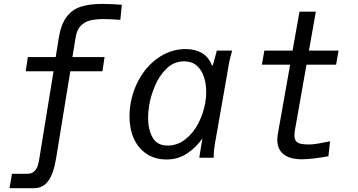

<svg xmlns="http://www.w3.org/2000/svg" viewBox="-20 -810 1840 986"><path d="M41.5 82.5H120Q143 82.5 156 69.8Q169 57 174.2 39.8Q179.5 22.5 183.5 -4.5L185 -14.5L255 -444H112L123 -517H266L281.5 -613Q292.5 -683 320.8 -721.5Q349 -760 393.5 -775Q438 -790 505.5 -790Q529.5 -790 558.5 -788.5Q587.5 -787 605.5 -785.5L598 -708Q551 -712 510.5 -712Q469.5 -712 441 -704.5Q412.5 -697 393.2 -676Q374 -655 368 -616L352 -517H517L506 -444H341L268 3.5Q254.5 84.5 227 120.5Q199.5 156.5 154 156.5H29Z M645 -212.5Q645 -246 650.5 -277Q663.5 -354 703.5 -418.2Q743.5 -482.5 803.5 -520.2Q863.5 -558 933 -558Q982 -558 1017 -537.8Q1052 -517.5 1068.5 -473.5L1073.5 -476L1093.5 -550H1172Q1164 -522 1159.2 -500.8Q1154.5 -479.5 1151 -455L1083.5 -70.5Q1080.5 -52 1079 -38Q1077.5 -24 1077.5 0H1003.5Q1005 -11 1008.8 -33.8Q1012.5 -56.5 1014.5 -70L1019.5 -99Q988.5 -54 941.5 -22.5Q894.5 9 835.5 9Q776.5 9 733.2 -19.5Q690 -48 667.5 -98.2Q645 -148.5 645 -212.5ZM1034 -281Q1039 -311 1039 -337Q1039 -380 1027.2 -415.5Q1015.5 -451 990.2 -473Q965 -495 925.5 -495Q874 -495 836 -458.5Q798 -422 776.2 -370.2Q754.5 -318.5 746 -269.5Q740.5 -234.5 740.5 -206Q740.5 -145 763.5 -103.8Q786.5 -62.5 840.5 -62.5Q891.5 -62.5 932.2 -94.8Q973 -127 998.8 -177.2Q1024.5 -227.5 1034 -281Z M1404 -92Q1404 -106.5 1407 -123L1470 -478H1325L1337.5 -550H1482.5L1518 -750H1602L1566.5 -550H1718.5L1706 -478H1554L1495.5 -147Q1492 -126 1492 -115.5Q1492 -96.5 1499.5 -86.2Q1507 -76 1523.2 -72Q1539.5 -68 1568.5 -68Q1586 -68 1616.8 -73.2Q1647.5 -78.5 1675 -84.5L1666.5 -7.5Q1636 -2 1597 3Q1558 8 1532 8Q1468 8 1436 -18Q1404 -44 1404 -92Z"/></svg>

Font: JuliaMono Italic
Style: Regular
Weight: 400
Italic angle: -9°
Monospace: yes
Designer: cormullion
Foundry: corm
Version: Version 0.049; ttfautohint (v1.8.4)